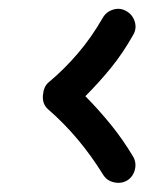

<svg xmlns="http://www.w3.org/2000/svg" viewBox="-20 -520 360 426"><path d="M262.2 -119.6Q248.5 -111.8 232.7 -115.5Q216.8 -119.1 208.5 -132.8Q156.7 -216.8 86.4 -277.8Q73.7 -289.1 75.2 -308.3Q76.7 -327.6 87.4 -336.9Q122.1 -365.7 152.6 -401.4Q183.1 -437 208 -480.5Q215.8 -494.1 231.4 -498.8Q247.1 -503.4 260.7 -495.1Q274.4 -487.3 279.1 -471.7Q283.7 -456.1 275.4 -442.4Q252.9 -402.3 226.3 -369.6Q199.7 -336.9 169.4 -306.6Q198.7 -276.9 225.6 -243.9Q252.4 -210.9 274.9 -173.3Q283.2 -159.7 279.3 -143.8Q275.4 -127.9 262.2 -119.6Z"/></svg>

Font: Mikhak-FD SemiBold
Style: Regular
Weight: 600
Designer: Amin Abedi
Version: Version 3.2